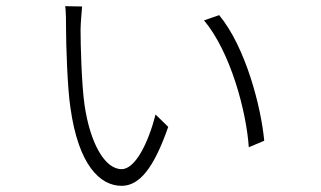

<svg xmlns="http://www.w3.org/2000/svg" viewBox="-20 -586 1040 622"><path d="M246 -565 191 -566C194 -553 194 -508 194 -490C194 -446 198 -304 208 -238C234 -51 304 16 374 16C431 16 478 -40 525 -175L484 -215C460 -122 418 -38 374 -38C319 -38 272 -123 254 -245C244 -315 241 -442 241 -490C241 -508 245 -554 246 -565ZM690 -537 641 -520C727 -417 778 -226 786 -109L836 -130C826 -239 776 -433 690 -537Z"/></svg>

Font: Noto Sans SC Light
Style: Regular
Weight: 300
Designer: Ryoko NISHIZUKA 西塚涼子 (kana, bopomofo & ideographs); Paul D. Hunt (Latin, Greek & Cyrillic); Sandoll Communications 산돌커뮤니
Foundry: Adobe
Version: Version 2.004;hotconv 1.0.118;makeotfexe 2.5.65603